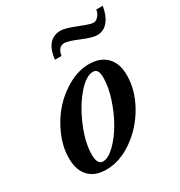

<svg xmlns="http://www.w3.org/2000/svg" viewBox="-161 -775 844 899"><g transform="rotate(-30 261.5 -325.5)"><path d="M433.6 -555.7Q407.2 -555.7 353.5 -578.4Q299.8 -601.1 279.8 -601.1Q263.2 -601.1 252.4 -589.1Q241.7 -577.1 238.8 -555.2H203.1Q215.3 -660.2 294.4 -660.2Q317.9 -660.2 374.5 -637.5Q431.2 -614.7 446.8 -614.7Q461.4 -614.7 473.9 -629.2Q486.3 -643.6 488.3 -662.1H523.4Q515.6 -612.8 492.2 -584.2Q468.8 -555.7 433.6 -555.7ZM155.8 11.2Q95.2 11.2 62.3 -23.2Q29.3 -57.6 29.3 -122.1Q29.3 -182.6 55.9 -244.1Q82.5 -305.7 124.3 -352.3Q166 -398.9 220.9 -428.5Q275.9 -458 329.6 -458Q391.1 -458 425 -423.1Q459 -388.2 459 -324.2Q459 -244.1 414.6 -165.8Q370.1 -87.4 299.3 -38.1Q228.5 11.2 155.8 11.2ZM161.1 -29.8Q189.5 -29.8 224.6 -64Q259.8 -98.1 288.8 -147.9Q317.9 -197.8 337.9 -258.5Q357.9 -319.3 357.9 -368.7Q357.9 -394.5 350.8 -406Q343.8 -417.5 328.6 -417.5Q290.5 -417.5 243.4 -362.1Q196.3 -306.6 163.3 -226.8Q130.4 -147 130.4 -83Q130.4 -29.8 161.1 -29.8Z"/></g></svg>

Font: Elstob 8pt SemiBold
Style: Italic
Weight: 600
Italic angle: -20°
Designer: Peter S. Baker
Version: Version 1.015